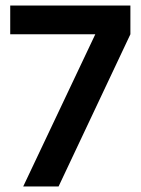

<svg xmlns="http://www.w3.org/2000/svg" viewBox="-20 -675 509 695"><path d="M192 0H64L325 -551H17V-655H452V-551Z"/></svg>

Font: Hind Siliguri SemiBold
Style: Regular
Weight: 600
Designer: Jyotish Sonowal
Foundry: Indian Type Foundry
Version: Version 1.001;PS 1.0;hotconv 1.0.86;makeotf.lib2.5.63406; tt